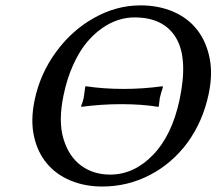

<svg xmlns="http://www.w3.org/2000/svg" viewBox="-20 -678 798 708"><path d="M281.2 -284.2 278.8 -286.1Q285.2 -301.8 288.6 -316.9L294.4 -358.9L297.4 -359.9Q361.8 -350.1 436.5 -350.1Q506.8 -350.1 578.6 -359.9L581.1 -357.9Q572.8 -332 569.3 -316.9L565.4 -285.2L562.5 -284.2Q501.5 -293.9 428.2 -293.9Q354 -293.9 281.2 -284.2ZM475.6 -613.8Q445.8 -613.8 415.8 -604.2Q385.7 -594.7 355 -573Q324.2 -551.3 297.9 -519Q271.5 -486.8 249.3 -437.5Q227.1 -388.2 214.4 -327.1Q194.3 -231 214.1 -165.8Q233.9 -100.6 279.1 -67.4Q324.2 -34.2 386.2 -34.2Q474.1 -34.2 544.2 -106.7Q614.3 -179.2 642.1 -310.1Q674.3 -461.9 629.4 -537.8Q584.5 -613.8 475.6 -613.8ZM749 -329.1Q727.5 -229.5 671.9 -152.8Q615.2 -75.7 533.2 -33Q451.2 9.8 356.9 9.8Q292.5 9.8 239.5 -12.5Q186.5 -34.7 152.1 -76.2Q117.7 -117.7 105 -177Q92.3 -236.3 107.9 -310.1Q128.4 -406.7 186.8 -486.6Q245.1 -566.4 327.4 -612.3Q409.7 -658.2 498 -658.2Q564.9 -658.2 619.1 -634.8Q673.3 -611.3 707 -568.1Q740.7 -524.9 752.9 -463.9Q765.1 -403.8 749 -329.1Z"/></svg>

Font: Linux Biolinum G
Style: Italic
Weight: 400
Italic angle: -12°
Designer: Philipp H. Poll
Foundry: Philipp H. Poll
Version: Version 0.5.1